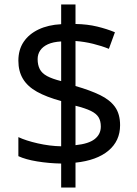

<svg xmlns="http://www.w3.org/2000/svg" viewBox="-20 -779 612 857"><path d="M253 -49Q198 -50 146 -58.5Q94 -67 62 -82V-167Q96 -151 149 -139Q202 -127 253 -126V-328Q187 -346 145 -369.5Q103 -393 82.5 -427Q62 -461 62 -508Q62 -557 85.5 -592Q109 -627 152 -647.5Q195 -668 253 -671V-759H317V-672Q370 -671 413.5 -660.5Q457 -650 493 -635L466 -561Q434 -574 395.5 -583.5Q357 -593 317 -596V-395Q383 -376 427 -354.5Q471 -333 493.5 -301.5Q516 -270 516 -220Q516 -150 464 -106.5Q412 -63 317 -53V58H253ZM317 -131Q376 -137 403 -158.5Q430 -180 430 -214Q430 -239 420 -255.5Q410 -272 385.5 -284Q361 -296 317 -307ZM253 -594Q217 -592 194 -581.5Q171 -571 159.5 -554Q148 -537 148 -515Q148 -489 157.5 -470.5Q167 -452 190 -439.5Q213 -427 253 -417Z"/></svg>

Font: lgurmukhi15
Style: Book
Weight: 400
Designer: Jelle Bosma - Monotype Design Team
Foundry: Monotype Imaging Inc.
Version: Version 2.003